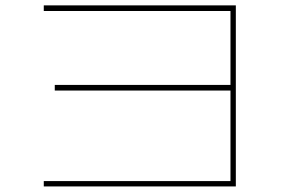

<svg xmlns="http://www.w3.org/2000/svg" viewBox="-20 -710 1040 700"><path d="M820.3 -669.9H139.6V-690.4H839.8V-30.3H139.6V-49.8H820.3V-379.9H179.7V-400.4H820.3Z"/></svg>

Font: Mgen+ 1m thin
Style: Regular
Weight: 100
Designer: [Source Han Sans]
Ryoko NISHIZUKA  (kana & ideographs); Paul D. Hunt (Latin, Greek & Cyrillic); Wenlong ZHANG  (bopomofo
Version: Version 1.059.20150602